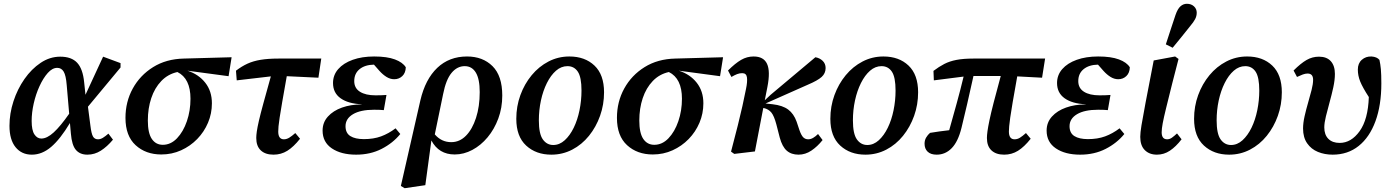

<svg xmlns="http://www.w3.org/2000/svg" viewBox="-20 -802 7347 1013"><path d="M147 -164Q147 -115 161.5 -93Q176 -71 198 -71Q228 -71 263.5 -103.5Q299 -136 345 -202L332 -353Q328 -404 316 -424Q304 -444 282 -444Q256 -444 232 -417Q208 -390 188.5 -347.5Q169 -305 158 -256.5Q147 -208 147 -164ZM148 14Q94 14 62 -25.5Q30 -65 30 -138Q30 -203 51 -267.5Q72 -332 109 -385Q146 -438 194.5 -470.5Q243 -503 298 -503Q357 -503 387 -471Q417 -439 424 -368L431 -302L524 -503L616 -469V-446L444 -239L457 -139Q462 -97 470.5 -82Q479 -67 497 -67Q510 -67 523 -75Q536 -83 552 -97L576 -65Q545 -28 512 -7Q479 14 441 14Q402 14 380.5 -11Q359 -36 354 -97L349 -153Q298 -68 250 -27Q202 14 148 14Z M831 13Q749 13 695.5 -36Q642 -85 642 -180Q642 -265 680.5 -335Q719 -405 788 -448Q857 -491 950 -493L1202 -500L1186 -400L969 -429Q1028 -410 1063 -365.5Q1098 -321 1098 -257Q1098 -203 1077.5 -154.5Q1057 -106 1020.5 -68.5Q984 -31 935.5 -9Q887 13 831 13ZM760 -166Q760 -100 781 -69Q802 -38 839 -38Q881 -38 914 -72.5Q947 -107 966 -162.5Q985 -218 985 -281Q985 -388 916 -422Q866 -411 831 -374.5Q796 -338 778 -284Q760 -230 760 -166Z M1229 -378 1225 -429Q1255 -452 1285.5 -466Q1316 -480 1355.5 -486.5Q1395 -493 1449 -493H1675L1660 -392L1493 -400Q1478 -316 1469 -264Q1460 -212 1455.5 -182Q1451 -152 1449.5 -136Q1448 -120 1448 -108Q1448 -67 1478 -67Q1492 -67 1506 -75.5Q1520 -84 1538 -100L1563 -70Q1529 -27 1496 -6.5Q1463 14 1423 14Q1380 14 1356 -8.5Q1332 -31 1332 -74Q1332 -88 1335 -109Q1338 -130 1346 -165Q1354 -200 1369.5 -256.5Q1385 -313 1409 -399Z M1859 14Q1780 14 1731 -19Q1682 -52 1682 -113Q1682 -156 1710 -187Q1738 -218 1784.5 -234.5Q1831 -251 1888 -251L1887 -252Q1817 -255 1777 -283.5Q1737 -312 1737 -364Q1737 -406 1764.5 -437.5Q1792 -469 1841 -486.5Q1890 -504 1954 -504Q2022 -504 2063.5 -488.5Q2105 -473 2121 -447Q2120 -417 2102.5 -400.5Q2085 -384 2060 -384Q2039 -384 2019.5 -396Q2000 -408 1982 -428L1953 -461Q1905 -460 1877 -437Q1849 -414 1849 -374Q1849 -337 1879 -318Q1909 -299 1961 -299Q1981 -299 1992 -299.5Q2003 -300 2019 -301L2005 -221Q1996 -222 1982.5 -222.5Q1969 -223 1954 -223Q1882 -223 1842.5 -199.5Q1803 -176 1803 -136Q1803 -100 1828.5 -84Q1854 -68 1900 -68Q1951 -68 1990.5 -82.5Q2030 -97 2067 -125L2092 -95Q2053 -47 1993.5 -16.5Q1934 14 1859 14Z M2318 -306 2274 -93Q2309 -52 2361 -52Q2405 -52 2438.5 -86Q2472 -120 2491.5 -180Q2511 -240 2511 -316Q2511 -385 2490.5 -419Q2470 -453 2432 -453Q2392 -453 2362.5 -417.5Q2333 -382 2318 -306ZM2115 191 2095 179 2198 -273Q2224 -384 2287 -444Q2350 -504 2444 -504Q2527 -504 2578.5 -453Q2630 -402 2630 -298Q2630 -233 2609 -176.5Q2588 -120 2552.5 -77.5Q2517 -35 2472 -11Q2427 13 2379 13Q2295 13 2256 -61L2224 175Z M2889 14Q2808 14 2756 -34Q2704 -82 2704 -175Q2704 -241 2725.5 -300Q2747 -359 2785 -405Q2823 -451 2874 -477.5Q2925 -504 2984 -504Q3066 -504 3116.5 -456Q3167 -408 3167 -315Q3167 -250 3146 -191Q3125 -132 3087.5 -85.5Q3050 -39 2999 -12.5Q2948 14 2889 14ZM2899 -37Q2932 -37 2959.5 -62Q2987 -87 3007 -128Q3027 -169 3037.5 -220.5Q3048 -272 3048 -324Q3048 -395 3028.5 -424Q3009 -453 2974 -453Q2941 -453 2913.5 -429Q2886 -405 2865.5 -364Q2845 -323 2834 -272Q2823 -221 2823 -167Q2823 -96 2844 -66.5Q2865 -37 2899 -37Z M3424 13Q3342 13 3288.5 -36Q3235 -85 3235 -180Q3235 -265 3273.5 -335Q3312 -405 3381 -448Q3450 -491 3543 -493L3795 -500L3779 -400L3562 -429Q3621 -410 3656 -365.5Q3691 -321 3691 -257Q3691 -203 3670.5 -154.5Q3650 -106 3613.5 -68.5Q3577 -31 3528.5 -9Q3480 13 3424 13ZM3353 -166Q3353 -100 3374 -69Q3395 -38 3432 -38Q3474 -38 3507 -72.5Q3540 -107 3559 -162.5Q3578 -218 3578 -281Q3578 -388 3509 -422Q3459 -411 3424 -374.5Q3389 -338 3371 -284Q3353 -230 3353 -166Z M3837 -2Q3859 -85 3873 -141.5Q3887 -198 3897 -242.5Q3907 -287 3916 -333Q3924 -371 3921 -393.5Q3918 -416 3896 -416Q3882 -416 3869 -411Q3856 -406 3839 -396L3821 -430Q3859 -468 3890 -486Q3921 -504 3956 -504Q4009 -504 4027 -465Q4045 -426 4029 -344L4015 -273L4046 -302L4282 -500Q4305 -496 4320.5 -481Q4336 -466 4336 -443Q4336 -415 4315 -396Q4294 -377 4242 -355L4019 -256L4056 -252Q4109 -246 4138.5 -224Q4168 -202 4183 -160L4198 -115Q4208 -87 4218.5 -77Q4229 -67 4244 -67Q4257 -67 4270 -74.5Q4283 -82 4296 -95L4320 -63Q4293 -29 4261 -7.5Q4229 14 4193 14Q4155 14 4131 -7Q4107 -28 4094 -76L4076 -146Q4064 -191 4049.5 -208.5Q4035 -226 4010 -232H4007L3963 -3L3854 10Z M4546 14Q4465 14 4413 -34Q4361 -82 4361 -175Q4361 -241 4382.5 -300Q4404 -359 4442 -405Q4480 -451 4531 -477.5Q4582 -504 4641 -504Q4723 -504 4773.5 -456Q4824 -408 4824 -315Q4824 -250 4803 -191Q4782 -132 4744.5 -85.5Q4707 -39 4656 -12.5Q4605 14 4546 14ZM4556 -37Q4589 -37 4616.5 -62Q4644 -87 4664 -128Q4684 -169 4694.5 -220.5Q4705 -272 4705 -324Q4705 -395 4685.5 -424Q4666 -453 4631 -453Q4598 -453 4570.5 -429Q4543 -405 4522.5 -364Q4502 -323 4491 -272Q4480 -221 4480 -167Q4480 -96 4501 -66.5Q4522 -37 4556 -37Z M4907 -378 4905 -428Q4934 -450 4962 -464.5Q4990 -479 5026.5 -486Q5063 -493 5115 -493H5494L5478 -392L5347 -399Q5332 -315 5323 -263Q5314 -211 5310 -181.5Q5306 -152 5304.5 -136Q5303 -120 5303 -108Q5303 -67 5333 -67Q5348 -67 5361.5 -75.5Q5375 -84 5393 -100L5418 -70Q5384 -27 5351 -6.5Q5318 14 5278 14Q5235 14 5211 -8.5Q5187 -31 5187 -74Q5187 -88 5190 -110Q5193 -132 5200.5 -168Q5208 -204 5222.5 -260.5Q5237 -317 5260 -401H5116Q5097 -315 5082.5 -252Q5068 -189 5053 -128Q5035 -55 5001.5 -20.5Q4968 14 4922 14Q4891 14 4874.5 -1.5Q4858 -17 4858 -44Q4858 -62 4866.5 -76.5Q4875 -91 4887 -101Q4910 -105 4936 -108.5Q4962 -112 4988 -115Q5008 -186 5027.5 -256.5Q5047 -327 5064 -398Z M5679 14Q5600 14 5551 -19Q5502 -52 5502 -113Q5502 -156 5530 -187Q5558 -218 5604.5 -234.5Q5651 -251 5708 -251L5707 -252Q5637 -255 5597 -283.5Q5557 -312 5557 -364Q5557 -406 5584.5 -437.5Q5612 -469 5661 -486.5Q5710 -504 5774 -504Q5842 -504 5883.5 -488.5Q5925 -473 5941 -447Q5940 -417 5922.5 -400.5Q5905 -384 5880 -384Q5859 -384 5839.5 -396Q5820 -408 5802 -428L5773 -461Q5725 -460 5697 -437Q5669 -414 5669 -374Q5669 -337 5699 -318Q5729 -299 5781 -299Q5801 -299 5812 -299.5Q5823 -300 5839 -301L5825 -221Q5816 -222 5802.5 -222.5Q5789 -223 5774 -223Q5702 -223 5662.5 -199.5Q5623 -176 5623 -136Q5623 -100 5648.5 -84Q5674 -68 5720 -68Q5771 -68 5810.5 -82.5Q5850 -97 5887 -125L5912 -95Q5873 -47 5813.5 -16.5Q5754 14 5679 14Z M6084 14Q6044 14 6020 -10Q5996 -34 5996 -80Q5996 -101 6002.5 -141Q6009 -181 6024 -260L6067 -483L6180 -504L6198 -491L6165 -363Q6145 -283 6132.5 -232Q6120 -181 6114.5 -151.5Q6109 -122 6109 -104Q6109 -67 6138 -67Q6151 -67 6163 -75.5Q6175 -84 6190 -98L6214 -67Q6184 -28 6152.5 -7Q6121 14 6084 14ZM6131 -568Q6144 -607 6156.5 -646Q6169 -685 6182 -723Q6193 -755 6208 -768.5Q6223 -782 6242 -782Q6265 -782 6279.5 -768.5Q6294 -755 6294 -735Q6294 -717 6285.5 -701Q6277 -685 6260 -665Q6237 -636 6214 -607.5Q6191 -579 6167 -550Z M6465 14Q6384 14 6332 -34Q6280 -82 6280 -175Q6280 -241 6301.5 -300Q6323 -359 6361 -405Q6399 -451 6450 -477.5Q6501 -504 6560 -504Q6642 -504 6692.5 -456Q6743 -408 6743 -315Q6743 -250 6722 -191Q6701 -132 6663.5 -85.5Q6626 -39 6575 -12.5Q6524 14 6465 14ZM6475 -37Q6508 -37 6535.5 -62Q6563 -87 6583 -128Q6603 -169 6613.5 -220.5Q6624 -272 6624 -324Q6624 -395 6604.5 -424Q6585 -453 6550 -453Q6517 -453 6489.5 -429Q6462 -405 6441.5 -364Q6421 -323 6410 -272Q6399 -221 6399 -167Q6399 -96 6420 -66.5Q6441 -37 6475 -37Z M7011 14Q6969 14 6933.5 -0.5Q6898 -15 6876.5 -46Q6855 -77 6855 -124Q6855 -153 6863 -188.5Q6871 -224 6881.5 -260Q6892 -296 6900 -327.5Q6908 -359 6908 -381Q6908 -414 6879 -414Q6867 -414 6853.5 -409Q6840 -404 6823 -396L6805 -430Q6843 -468 6873.5 -485.5Q6904 -503 6939 -503Q6980 -503 7001.5 -479Q7023 -455 7023 -412Q7023 -380 7014.5 -341Q7006 -302 6995 -262.5Q6984 -223 6975.5 -188Q6967 -153 6967 -130Q6967 -91 6988.5 -69.5Q7010 -48 7048 -48Q7109 -48 7153.5 -110Q7198 -172 7202 -290Q7169 -341 7156.5 -372Q7144 -403 7144 -435Q7144 -468 7165 -486.5Q7186 -505 7216 -504Q7245 -502 7258 -486Q7263 -464 7265.5 -437Q7268 -410 7268 -362Q7268 -247 7237 -162.5Q7206 -78 7148.5 -32Q7091 14 7011 14Z"/></svg>

Font: Source Serif 4 SmText Semibold
Style: Italic
Weight: 600
Italic angle: -12°
Designer: Frank Grießhammer
Foundry: Adobe
Version: Version 4.005;hotconv 1.1.0;makeotfexe 2.6.0